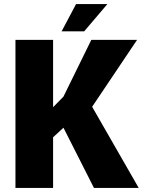

<svg xmlns="http://www.w3.org/2000/svg" viewBox="-20 -924 702 944"><path d="M56 -728H241V-397L292 -449L429 -728H654L433 -399L662 0H442L292 -296L241 -249V0H56ZM283 -770 354 -904H508L394 -770Z"/></svg>

Font: Murecho ExtraBold
Style: Regular
Weight: 800
Designer: Neil Summerour
Foundry: Positype
Version: Version 1.010; ttfautohint (v1.8.3)